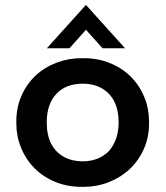

<svg xmlns="http://www.w3.org/2000/svg" viewBox="-20 -734 659 764"><path d="M313 9.5H305Q248 9.5 200.5 -10Q151.5 -30 117 -65Q82.5 -100 63.5 -147Q45 -192 45 -243V-251Q45 -307 65.5 -353Q86 -400 122 -433.5Q158 -467 206.5 -485Q252.5 -502.5 305 -502.5H313Q370 -502.5 417.5 -483Q466.5 -463 501 -428.5Q535.5 -393.5 554.5 -347Q573 -302 573 -251V-243Q573 -187.5 553 -142.5Q532 -95 496 -61Q460 -27.5 411.5 -8.5Q365 9.5 313 9.5ZM309 -92Q373.5 -92 414.5 -134Q452 -178.5 452 -247Q452 -320.5 413.2 -360.8Q374.5 -401 309 -401Q242 -401 204 -360.2Q166 -319.5 166 -247Q166 -195.5 184.2 -161.2Q202.5 -127 234.8 -109.5Q267 -92 309 -92ZM477.5 -542H388L322 -615.5L256.5 -542H166.5L322 -714.5Z"/></svg>

Font: Acari Sans Neue
Style: Bold
Weight: 700
Designer: Alfredo Marco Pradil (font), Cristiano Sobral (main changes)
Foundry: Hanken Design Co. (font), Cristiano Sobral (main changes)
Version: Version 2.459;March 19, 2022;FontCreator 14.0.0.2808 64-bit;